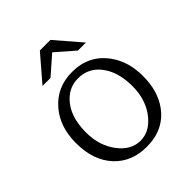

<svg xmlns="http://www.w3.org/2000/svg" viewBox="-216 -900 1052 1052"><g transform="rotate(-45 310.0 -374.0)"><path d="M269 -768.1H350.6L478 -620.1H416L309.6 -712.9L203.6 -620.1H141.6ZM310.5 -560.1Q441.4 -560.1 514.6 -457.5Q569.8 -380.4 569.8 -268.6Q569.8 -154.8 515.6 -79.1Q444.3 20 309.6 20Q193.8 20 123 -55.7Q49.8 -134.3 49.8 -268.6Q49.8 -394.5 118.2 -474.1Q191.4 -560.1 310.5 -560.1ZM308.6 -512.2Q242.2 -512.2 194.8 -463.4Q129.9 -397.5 129.9 -271Q129.9 -168.9 184.1 -97.7Q236.8 -27.8 310.1 -27.8Q377 -27.8 428.7 -88.9Q489.7 -161.6 489.7 -271.5Q489.7 -373 445.3 -438.5Q395 -512.2 308.6 -512.2Z"/></g></svg>

Font: BIZ UDPMincho
Style: Regular
Weight: 400
Designer: TypeBank Co., Ltd.
Foundry: Morisawa Inc.
Version: Version 1.06